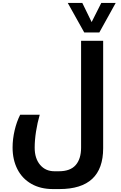

<svg xmlns="http://www.w3.org/2000/svg" viewBox="-20 -1035 816 1295"><path d="M336.9 240.2Q253.4 240.2 191.7 205.1Q129.9 169.9 97.4 106.2Q64.9 42.5 64.9 -40Q64.9 -96.7 78.6 -155.5Q92.3 -214.4 116.2 -261.2H248Q232.4 -207.5 223.1 -148.7Q213.9 -89.8 213.9 -39.1Q213.9 33.7 250.5 76.9Q287.1 120.1 347.2 120.1H377Q454.1 120.1 490.5 78.4Q526.9 36.6 526.9 -39.1V-759.8H675.8V-35.2Q675.8 240.2 380.9 240.2ZM760.3 -1015.1 649.9 -815.9H548.3L437 -1015.1H535.2L598.1 -886.2L663.1 -1015.1Z"/></svg>

Font: Noto Sans Kufi Arabic
Style: Bold
Weight: 700
Designer: Monotype Design team
Foundry: Monotype Imaging Inc.
Version: Version 1.02